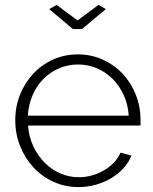

<svg xmlns="http://www.w3.org/2000/svg" viewBox="-20 -750 623 780"><path d="M210 -730 295 -667 380 -730 410 -713 313 -632H276L180 -713ZM299 10Q244 10 197 -11.5Q150 -33 115.5 -70.5Q81 -108 61.5 -157Q42 -206 42 -262Q42 -317 61.5 -365.5Q81 -414 115 -450.5Q149 -487 195.5 -508Q242 -529 296 -529Q351 -529 398 -507.5Q445 -486 479 -449.5Q513 -413 532 -364.5Q551 -316 551 -262Q551 -257 551 -249.5Q551 -242 550 -240H94Q97 -195 115 -156.5Q133 -118 160.5 -90Q188 -62 224 -46Q260 -30 301 -30Q328 -30 354 -37.5Q380 -45 402.5 -58Q425 -71 442.5 -89.5Q460 -108 470 -130L514 -118Q503 -90 481.5 -66.5Q460 -43 431.5 -26Q403 -9 369 0.5Q335 10 299 10ZM503 -280Q500 -326 482.5 -364Q465 -402 437.5 -429.5Q410 -457 374 -472.5Q338 -488 297 -488Q256 -488 220 -472.5Q184 -457 156.5 -429.5Q129 -402 112.5 -363.5Q96 -325 93 -280Z"/></svg>

Font: Oxford Sans
Style: Regular
Weight: 300
Designer: Matt McInerney, Pablo Impallari, Rodrigo Fuenzalida
Foundry: Matt McInerney, Pablo Impallari, Rodrigo Fuenzalida
Version: Version 3.000g; ttfautohint (v1.5) -l 8 -r 28 -G 28 -x 14 -D